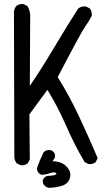

<svg xmlns="http://www.w3.org/2000/svg" viewBox="-20 -817 540 947"><path d="M225.6 109.4Q209 109.4 197.3 95.7Q189.5 85.9 191.4 70.3Q197.3 56.6 211.9 50.8Q252.9 48.8 256.8 43Q260.7 37.1 252 34.2Q243.2 31.2 223.1 38.1Q203.1 44.9 183.6 44.9Q169.9 39.1 164.1 25.4L162.1 13.7Q175.8 -27.3 195.3 -66.4Q209 -80.1 231.4 -76.2Q245.1 -70.3 251 -56.6V-41L239.3 -21.5Q284.2 -21.5 308.6 4.9Q333 31.2 325.2 59.6Q317.4 87.9 290 97.7Q262.7 107.4 225.6 109.4ZM82 -2 62.5 -11.7Q52.7 -23.4 50.8 -39.1L48.8 -759.8Q50.8 -775.4 60.5 -787.1Q74.2 -798.8 95.7 -796.9L115.2 -787.1Q130.9 -761.7 128.9 -730.5L127 -393.6Q173.8 -460 248.5 -585Q323.2 -710 366.2 -775.4Q381.8 -787.1 403.3 -785.2L422.9 -775.4Q434.6 -761.7 432.6 -739.3Q418.9 -711.9 400.4 -686.5Q381.8 -661.1 264.6 -436.5Q323.2 -342.8 371.1 -240.2Q418.9 -137.7 461.9 -37.1L452.1 -17.6Q438.5 -5.9 417 -7.8L397.5 -17.6Q346.7 -103.5 306.6 -195.8Q266.6 -288.1 213.9 -374L125 -252.9L127 -31.2L117.2 -11.7Q103.5 0 82 -2Z"/></svg>

Font: JasonHandwriting1
Style: Regular
Weight: 400
Version: Version 1.48.20